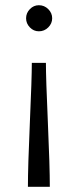

<svg xmlns="http://www.w3.org/2000/svg" viewBox="-20 -558 299 736"><path d="M87 158Q87 81 94.5 -89Q102 -259 102 -317H156Q156 -258 163.5 -88.5Q171 81 171 158ZM129 -538Q150 -538 165 -523Q180 -508 180 -488Q180 -468 165 -453Q150 -438 129 -438Q109 -438 94.5 -453Q80 -468 80 -488Q80 -508 94.5 -523Q109 -538 129 -538Z"/></svg>

Font: Roundo
Style: Regular
Weight: 400
Designer: Namrata Goyal (Gurmukhi), Shiva Nallaperumal (Latin)
Foundry: Indian Type Foundry
Version: Version 1.000;PS 1.0;hotconv 1.0.88;makeotf.lib2.5.647800